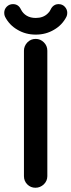

<svg xmlns="http://www.w3.org/2000/svg" viewBox="-32 -885 343 922"><path d="M-11.7 -823.2Q-11.7 -840.8 0.5 -853Q12.7 -865.2 30.3 -865.2Q56.6 -865.2 68.4 -839.8Q78.1 -820.3 96.2 -809.6Q114.3 -798.8 139.6 -798.8Q175.8 -798.8 197.3 -820.3Q206.1 -828.1 210.4 -837.9Q214.8 -847.7 220.7 -853.5Q232.4 -865.2 249 -865.2Q267.6 -865.2 279.3 -852.5Q291 -839.8 291 -823.2Q291 -812.5 287.1 -804.7Q266.6 -764.6 227.5 -742.2Q188.5 -718.8 139.6 -718.8Q90.8 -718.8 51.8 -742.2Q12.7 -764.6 -7.8 -804.7Q-11.7 -812.5 -11.7 -823.2ZM83 -39.1V-641.6Q83 -664.1 99.6 -681.6Q116.2 -698.2 139.2 -698.2Q162.1 -698.2 178.7 -681.6Q195.3 -665 195.3 -641.6V-39.1Q195.3 -16.6 178.7 0Q161.1 16.6 138.2 16.6Q115.2 16.6 99.1 0.5Q83 -15.6 83 -39.1Z"/></svg>

Font: FakePearl
Style: SemiBold
Weight: 400
Version: Version 1.2